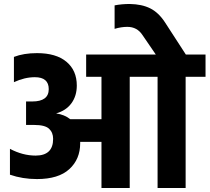

<svg xmlns="http://www.w3.org/2000/svg" viewBox="-20 -945 1053 965"><path d="M914 -671H1013V-559H913V0H772V-559H632V0H490V-232H383V-225Q383 -145 328.5 -95Q274 -45 166 -45Q93 -45 30 -67V-197Q94 -163 159 -163Q247 -163 247 -247Q247 -279 226.5 -298Q206 -317 152 -317H111V-435H142Q225 -435 225 -497Q225 -557 155 -557Q104 -557 50 -532V-659Q99 -678 166 -678Q262 -678 314 -634.5Q366 -591 366 -515Q366 -463 339 -426Q312 -389 262 -375Q304 -369 333 -346H490V-559H413V-671H763L696 -769Q669 -810 620 -810Q589 -810 556 -800V-918Q592 -925 632 -925Q693 -924 735 -903Q777 -882 809 -833Z"/></svg>

Font: Hind Bold
Style: Regular
Weight: 700
Designer: Manushi Parikh, Satya Rajpurohit
Foundry: Indian Type Foundry
Version: Version 1.201;PS 1.0;hotconv 1.0.78;makeotf.lib2.5.61930; tt